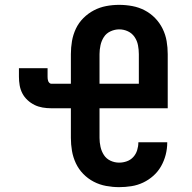

<svg xmlns="http://www.w3.org/2000/svg" viewBox="-20 -763 790 791"><path d="M471 8Q444 8 417 3Q390 -2 366 -14.5Q342 -27 323 -46.5Q304 -66 292.5 -90.5Q281 -115 276.5 -141.5Q272 -168 272 -195V-317H191Q173 -317 155.5 -320Q138 -323 122.5 -330.5Q107 -338 93.5 -350.5Q80 -363 72 -378.5Q64 -394 61 -411.5Q58 -429 58 -447V-482H176V-447Q176 -442 176.5 -437.5Q177 -433 178.5 -429Q180 -425 183.5 -421.5Q187 -418 191 -418H272V-540Q272 -567 276.5 -593.5Q281 -620 292.5 -644.5Q304 -669 323.5 -688.5Q343 -708 367 -720.5Q391 -733 417.5 -738Q444 -743 471 -743Q498 -743 525 -738Q552 -733 576 -720.5Q600 -708 619 -688.5Q638 -669 650 -644.5Q662 -620 666.5 -593.5Q671 -567 671 -540V-317H390V-195Q390 -177 394 -158.5Q398 -140 408 -124.5Q418 -109 435 -101Q452 -93 471 -93Q487 -93 502.5 -98.5Q518 -104 529 -116Q540 -128 545 -144Q550 -160 550 -176V-177H669V-176Q669 -150 662.5 -125Q656 -100 643.5 -78Q631 -56 612 -39Q593 -22 570 -11Q547 0 521.5 4Q496 8 471 8ZM552 -418V-540Q552 -558 548.5 -576.5Q545 -595 534.5 -610.5Q524 -626 507 -634Q490 -642 471 -642Q453 -642 435.5 -634Q418 -626 408 -610.5Q398 -595 394 -576.5Q390 -558 390 -540V-418Z"/></svg>

Font: Iosevka Plex Etoile
Style: Bold
Weight: 700
Designer: Belleve Invis
Foundry: Belleve Invis
Version: Version 25.1.1; ttfautohint (v1.8.4)